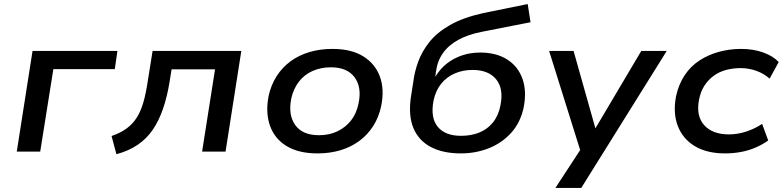

<svg xmlns="http://www.w3.org/2000/svg" viewBox="-20 -750 3879 950"><path d="M63 0 141 -498H561L548 -408H244L179 0Z M556 13 532 -77Q576 -92 606 -114Q636 -136 656 -167Q676 -198 689 -242.5Q702 -287 711 -348L735 -498H1174L1096 0H980L1044 -407H829L819 -345Q807 -271 786.5 -211.5Q766 -152 735.5 -107.5Q705 -63 660.5 -33Q616 -3 556 13Z M1551 9Q1458 9 1398.5 -27Q1339 -63 1316 -127.5Q1293 -192 1309 -275Q1321 -330 1349 -373.5Q1377 -417 1418 -447Q1459 -477 1511.5 -492.5Q1564 -508 1625 -508Q1718 -508 1777 -471.5Q1836 -435 1859.5 -371.5Q1883 -308 1866 -225Q1854 -169 1826 -125.5Q1798 -82 1757 -52Q1716 -22 1664 -6.5Q1612 9 1551 9ZM1558 -81Q1609 -81 1649 -100Q1689 -119 1716.5 -153.5Q1744 -188 1754 -238Q1771 -318 1734.5 -367.5Q1698 -417 1617 -417Q1568 -417 1527 -399Q1486 -381 1459 -346Q1432 -311 1421 -262Q1405 -181 1441 -131Q1477 -81 1558 -81Z M2260 9Q2171 9 2111 -23Q2051 -55 2025.5 -116.5Q2000 -178 2013 -269L2025 -345Q2031 -395 2049.5 -445.5Q2068 -496 2105 -542.5Q2142 -589 2206.5 -626Q2271 -663 2370 -685L2591 -730L2605 -640L2361 -592Q2295 -579 2247 -552.5Q2199 -526 2171.5 -487Q2144 -448 2137 -395L2134 -372H2135Q2159 -411 2192 -436.5Q2225 -462 2266.5 -476Q2308 -490 2356 -490Q2435 -490 2489 -456Q2543 -422 2565 -360.5Q2587 -299 2571 -218Q2555 -143 2509 -92.5Q2463 -42 2398.5 -16.5Q2334 9 2260 9ZM2261 -78Q2311 -78 2351 -94Q2391 -110 2418.5 -143.5Q2446 -177 2456 -228Q2473 -311 2435 -357.5Q2397 -404 2318 -404Q2271 -404 2231 -387Q2191 -370 2163.5 -336.5Q2136 -303 2125 -252Q2109 -167 2146 -122.5Q2183 -78 2261 -78Z M2728 180 2862 -25 2863 32 2697 -498H2818L2926 -115L3153 -498H3279L2856 180Z M3567 9Q3478 9 3418.5 -26.5Q3359 -62 3334 -126Q3309 -190 3325 -274Q3338 -333 3367.5 -377.5Q3397 -422 3440.5 -450.5Q3484 -479 3537 -493.5Q3590 -508 3647 -508Q3707 -508 3756 -490.5Q3805 -473 3833 -443L3788 -361Q3760 -386 3722.5 -399.5Q3685 -413 3645 -413Q3607 -413 3573 -404Q3539 -395 3512 -375.5Q3485 -356 3466 -327Q3447 -298 3439 -258Q3423 -177 3464 -131Q3505 -85 3587 -85Q3629 -85 3672 -99Q3715 -113 3751 -137L3781 -55Q3755 -36 3721 -21Q3687 -6 3648.5 1.5Q3610 9 3567 9Z"/></svg>

Font: Nunito Sans 7pt SemiExpanded SemiBold
Style: Italic
Weight: 600
Width: 6
Italic angle: -9°
Designer: Vernon Adams
Foundry: Vernon Adams
Version: Version 3.101;gftools[0.9.27]